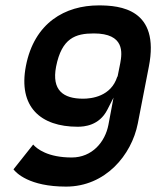

<svg xmlns="http://www.w3.org/2000/svg" viewBox="-20 -502 579 712"><path d="M76 -257C47 -106 130 -32 268 -32C292 -32 348 -36 378 -95L401 -140L382 -39C370 24 322 82 246 82C157 82 117 50 103 34L30 126C40 139 88 190 225 190C371 190 468 73 491 -44L532 -255C574 -469 425 -482 346 -482C222 -482 107 -418 76 -257ZM188 -255C209 -361 260 -378 328 -378C443 -378 433 -306 426 -268L416 -218H415C392 -144 319 -136 288 -136C215 -136 171 -167 188 -255Z"/></svg>

Font: Charger Eco
Style: Obl
Weight: 1000
Designer: Jasper
Foundry: Cannot Into Space Fonts
Version: Version 1.1